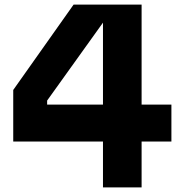

<svg xmlns="http://www.w3.org/2000/svg" viewBox="-20 -820 790 840"><path d="M599.5 -800V-362.3H729.9V-200.8H599.5V0H430.5V-200.8H37.9V-426.4L302.1 -800ZM186.2 -380V-362.3H430.5V-759.3H458Z"/></svg>

Font: Martian Mono SemiExpanded
Style: Regular
Weight: 400
Width: 6
Monospace: yes
Designer: Roman Shamin
Foundry: Evil Martians
Version: Version 1.000